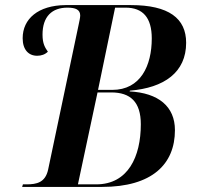

<svg xmlns="http://www.w3.org/2000/svg" viewBox="-20 -734 778 754"><path d="M67 0H381C577 0 667 -89 667 -223C667 -316 602 -369 489 -375L490 -378C625 -389 711 -450 711 -566C711 -662 643 -714 494 -714H237C130 -713 69 -660 69 -584C69 -539 92 -515 126 -515C142 -515 157 -520 168 -531C157 -547 147 -562 147 -598C147 -669 184 -704 245 -704C277 -704 295 -696 295 -673C295 -664 291 -648 288 -633L169 -68C158 -17 124 -10 84 -10H70ZM421 -381H365L432 -704H473C541 -704 576 -665 576 -583C576 -476 532 -381 421 -381ZM358 -10H286L363 -371H417C492 -371 533 -334 533 -246C533 -119 483 -10 358 -10Z"/></svg>

Font: Noto Serif Display SemiCondensed SemiBold
Style: Italic
Weight: 600
Width: 4
Italic angle: -12°
Designer: Monotype Design Team
Foundry: Monotype Imaging Inc.
Version: Version 2.009